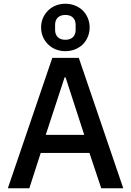

<svg xmlns="http://www.w3.org/2000/svg" viewBox="-20 -1008 702 1028"><path d="M522 0 459 -189H198L137 0H22L260 -698H402L640 0ZM331 -594H326L225 -286H431ZM330 -734C294 -734 261 -747 238 -770C214 -793 200 -825 200 -861C200 -897 214 -929 238 -952C261 -975 294 -988 330 -988C366 -988 399 -975 423 -952C446 -929 460 -897 460 -861C460 -825 446 -793 423 -770C399 -747 366 -734 330 -734ZM330 -795C365 -795 385 -815 385 -848V-875C385 -908 365 -928 330 -928C295 -928 275 -908 275 -875V-848C275 -815 295 -795 330 -795Z"/></svg>

Font: Plexus Sans Medium
Style: Regular
Weight: 500
Version: Version 2.001;PS 002.001;hotconv 1.0.70;makeotf.lib2.5.58329